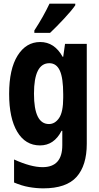

<svg xmlns="http://www.w3.org/2000/svg" viewBox="-20 -786 540 1051"><path d="M254 -606Q288 -638 330 -683Q372 -728 392 -757V-766H251Q235 -732 214.5 -695.5Q194 -659 168 -619V-606ZM166 -273Q166 -440 250 -440Q289 -440 307.5 -399.5Q326 -359 326 -270V-251Q326 -173 303.5 -140Q281 -107 248 -107Q166 -107 166 -273ZM217 245Q343 245 399 182.5Q455 120 455 1V-546H336L326 -475H323Q278 -556 200 -556Q123 -556 76.5 -482Q30 -408 30 -272Q30 -139 74.5 -64.5Q119 10 199 10Q276 10 317 -70H321V9Q321 129 213 129Q149 129 57 87V213Q99 231 139 238Q179 245 217 245Z"/></svg>

Font: Noto Sans Mono UI Condensed
Style: Bold
Weight: 700
Width: 3
Designer: Monotype Design team
Foundry: Monotype Imaging Inc.
Version: 1.000